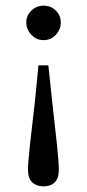

<svg xmlns="http://www.w3.org/2000/svg" viewBox="-20 -468 309 679"><path d="M134 -448Q160 -448 177.5 -430.5Q195 -413 195 -389Q195 -364 177.5 -345Q160 -326 134 -326Q109 -326 91 -345Q73 -364 73 -389Q73 -413 91 -430.5Q109 -448 134 -448ZM134 191Q109 191 94 177Q79 163 79 132Q79 107 86 44Q93 -19 104 -114L116 -237H151L164 -114Q175 -19 181.5 44Q188 107 188 132Q188 163 173.5 177Q159 191 134 191Z"/></svg>

Font: Lisu Bosa Light
Style: Regular
Weight: 300
Designer: David Morse, Annie Olsen, Victor Gaultney, Frank Grießhammer (Latin)
Foundry: SIL International
Version: Version 2.000